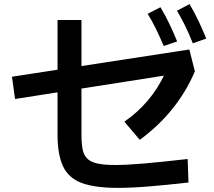

<svg xmlns="http://www.w3.org/2000/svg" viewBox="-20 -871 1040 931"><path d="M552 40Q439 40 375.5 16Q312 -8 285.5 -65Q259 -122 259 -218V-774H375V-218Q375 -176 380.5 -147.5Q386 -119 403 -102Q420 -85 453 -78Q486 -71 539 -71Q596 -71 681.5 -78.5Q767 -86 890 -100L894 14Q787 26 702.5 33Q618 40 552 40ZM658 -193 583 -281Q648 -326 697 -384Q746 -442 779 -513L799 -508L53 -391L38 -499L898 -631L925 -525Q841 -328 658 -193ZM774 -648Q754 -695 735.5 -732.5Q717 -770 696 -804L758 -836Q782 -796 802 -754Q822 -712 839 -670ZM915 -661Q896 -709 877 -747.5Q858 -786 838 -819L899 -851Q923 -811 943 -768.5Q963 -726 980 -684Z"/></svg>

Font: Murecho Thin Medium
Style: Regular
Weight: 500
Version: Version 1.010